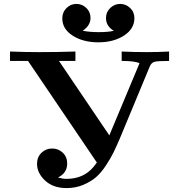

<svg xmlns="http://www.w3.org/2000/svg" viewBox="-20 -949 909 980"><path d="M31 -638V-686Q112 -683 177 -683H183Q275 -683 365 -686V-638H281L538 -258L692 -626Q670 -638 601 -638V-686Q666 -683 729 -683Q786 -683 843 -686V-638Q784 -638 768.5 -633.5Q753 -629 745 -611L592 -243Q574 -201 560.5 -173Q547 -145 522 -106.5Q497 -68 470.5 -45Q444 -22 405 -5.5Q366 11 320 11Q251 11 210 -27.5Q169 -66 169 -113Q169 -147 191.5 -169Q214 -191 246 -191Q278 -191 300.5 -169.5Q323 -148 323 -114Q323 -66 276 -43Q300 -36 319 -36Q407 -36 458 -98Q464 -105 474 -119V-120L123 -638ZM298 -855Q298 -887 319.5 -908Q341 -929 370 -929Q399 -929 420.5 -908.5Q442 -888 442 -857Q442 -819 402 -792Q438 -785 482 -785Q535 -785 561 -792Q521 -815 521 -857Q521 -888 543 -908.5Q565 -929 593 -929Q622 -929 644 -908.5Q666 -888 666 -856Q666 -802 613 -767.5Q560 -733 482 -733Q404 -733 351 -767Q298 -801 298 -855Z"/></svg>

Font: CMU Serif
Style: Bold
Weight: 700
Version: Version 0.7.0